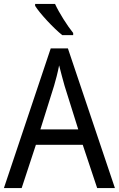

<svg xmlns="http://www.w3.org/2000/svg" viewBox="-20 -964 610 984"><path d="M262 -944H160V-934C184 -895 255 -819 299 -784H355V-795C325 -832 283 -898 262 -944ZM478 0H569L328 -716H240L0 0H91L164 -222H404ZM311 -524 381 -301H187L257 -524C265 -551 276 -592 283 -629C289 -602 305 -547 311 -524Z"/></svg>

Font: Noto Sans Devanagari UI SemiCondensed
Style: Regular
Weight: 400
Width: 4
Designer: Jelle Bosma - Monotype Design Team
Foundry: Monotype Imaging Inc.
Version: Version 2.004